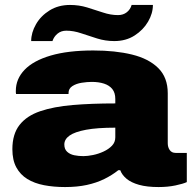

<svg xmlns="http://www.w3.org/2000/svg" viewBox="-20 -744 778 776"><path d="M243 12Q197 12 158 4.5Q119 -3 90.5 -20.5Q62 -38 46 -67.5Q30 -97 30 -141Q30 -202 59 -239Q88 -276 142.5 -294.5Q197 -313 273.5 -319.5Q350 -326 446 -326V-344Q446 -369 434 -384Q422 -399 400.5 -406Q379 -413 351 -413Q332 -413 310 -409.5Q288 -406 272.5 -396Q257 -386 257 -368V-364H45Q44 -368 44 -370.5Q44 -373 44 -377Q44 -425 79.5 -462Q115 -499 185 -519.5Q255 -540 357 -540Q446 -540 513.5 -523.5Q581 -507 619.5 -469Q658 -431 658 -367V-165Q658 -149 666 -137.5Q674 -126 690 -126H735V-8Q720 -1 689 5.5Q658 12 621 12Q574 12 542 3Q510 -6 491.5 -21.5Q473 -37 466 -56H458Q433 -36 401.5 -20.5Q370 -5 331 3.5Q292 12 243 12ZM317 -113Q334 -113 356 -117.5Q378 -122 398.5 -131.5Q419 -141 432.5 -155Q446 -169 446 -189V-228Q373 -228 327.5 -219.5Q282 -211 261 -196Q240 -181 240 -160Q240 -141 251.5 -130.5Q263 -120 280.5 -116.5Q298 -113 317 -113ZM106 -578Q106 -612 125.5 -646Q145 -680 180.5 -702Q216 -724 263 -724Q299 -724 332 -714Q365 -704 396 -693.5Q427 -683 457 -683Q478 -683 492.5 -694.5Q507 -706 512 -724H598Q598 -690 578.5 -656.5Q559 -623 524 -600.5Q489 -578 442 -578Q406 -578 372.5 -588.5Q339 -599 308 -609.5Q277 -620 248 -620Q227 -620 212.5 -608Q198 -596 192 -578Z"/></svg>

Font: Archivo SemiBold SemiExpanded Black
Style: Regular
Weight: 900
Width: 6
Version: Version 2.001